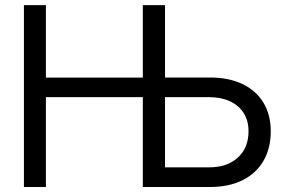

<svg xmlns="http://www.w3.org/2000/svg" viewBox="-20 -748 1142 768"><path d="M75.7 0V-727.5H163.6V-437.5H594.2V-359.4H163.6V0ZM617.2 -438H819.3Q895 -438 949.7 -411.9Q1004.4 -385.7 1033.7 -337.4Q1063 -289.1 1063 -223.1Q1063 -154.3 1033.7 -104.2Q1004.4 -54.2 950 -27.1Q895.5 0 819.3 0H551.3V-727.5H640.1V-78.6H816.4Q888.7 -78.6 931.4 -117.7Q974.1 -156.7 974.1 -223.1Q974.1 -265.1 954.8 -295.7Q935.5 -326.2 900.1 -342.8Q864.7 -359.4 816.4 -359.4H617.2Z"/></svg>

Font: Inter 28pt
Style: Regular
Weight: 400
Designer: Rasmus Andersson
Foundry: rsms
Version: Version 4.001;git-66647c0bb